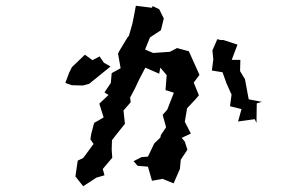

<svg xmlns="http://www.w3.org/2000/svg" viewBox="-20 -623 1040 667"><path d="M735 -487 718 -448 721 -416 716 -378 753 -372 767 -333 784 -295 785 -299 779 -254 819 -244 807 -201 865 -209 871 -196 872 -264 890 -269 844 -278 833 -337 831 -348 814 -376 815 -415H785L805 -468L756 -484H746ZM207 -335 229 -327 268 -326 290 -332 364 -392 341 -405 326 -427 301 -414 275 -433 230 -390 220 -370ZM242 -10 269 24 315 -6 343 -14 337 -36 370 -75 368 -103 369 -136 379 -149 414 -193 409 -239 434 -268 432 -284 448 -314 464 -348 485 -388 533 -367 537 -388 559 -362 555 -310 584 -301 561 -242 545 -224 557 -181 539 -154 537 -145 516 -125 494 -79 471 -77 444 -63 458 -47 494 -44 508 5 542 -1 544 -2 583 14 605 -36 608 -68 631 -103 622 -131 611 -144 643 -159 622 -200 630 -247 660 -279 671 -292 653 -336 650 -332 673 -363 636 -445 595 -456 570 -443 512 -439 484 -451 501 -493 539 -518 549 -559 533 -591 510 -602 508 -596 452 -603 445 -566 440 -541 428 -499 423 -493 394 -445 390 -437 399 -386 368 -369 365 -335 343 -302 357 -293 325 -263 340 -215 307 -196 297 -158 294 -139 305 -123 269 -74 250 -65Z"/></svg>

Font: チョークS
Style: Regular
Weight: 400
Designer: [Stick] Fontworks Inc.
Foundry: [Stick] Fontworks Inc.
Version: Version 1.200;FEAKit 1.0